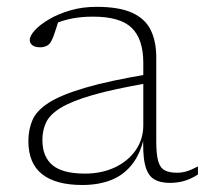

<svg xmlns="http://www.w3.org/2000/svg" viewBox="-20 -518 585 548"><path d="M404.5 -306.5 403 -281Q304.5 -264 244.8 -246.8Q185 -229.5 153.8 -210.5Q122.5 -191.5 111.8 -169Q101 -146.5 101 -118.5Q101 -70.5 130 -46.5Q159 -22.5 222.5 -22.5Q270 -22.5 307.8 -40.2Q345.5 -58 367.2 -89.2Q389 -120.5 389 -160.5V-338.5Q389 -406 356.2 -438.2Q323.5 -470.5 245.5 -470.5Q213 -470.5 185.5 -465.2Q158 -460 128 -447L148.5 -463.5Q144.5 -450.5 140.8 -438.5Q137 -426.5 133.5 -416.8Q130 -407 126 -400Q121 -390.5 112.5 -386.8Q104 -383 95.5 -383Q79.5 -383 72.2 -389Q65 -395 65 -404Q65 -416 79.8 -432Q94.5 -448 120.5 -463.2Q146.5 -478.5 181 -488.5Q215.5 -498.5 255.5 -498.5Q320 -498.5 357.2 -481.5Q394.5 -464.5 410.2 -432.2Q426 -400 426 -354V-114Q426 -77.5 431.5 -58.2Q437 -39 450 -32Q463 -25 485 -25Q499.5 -25 512.8 -29Q526 -33 545 -43V-20Q525 -7 505.5 -1.5Q486 4 464.5 4Q436 4 418.2 -7.5Q400.5 -19 393.5 -49.8Q386.5 -80.5 389.5 -137.5L394 -139.5Q384.5 -86.5 360.5 -53.5Q336.5 -20.5 299.8 -5.2Q263 10 215 10Q139 10 100 -21Q61 -52 61 -115Q61 -148 72.5 -175Q84 -202 118.8 -224.5Q153.5 -247 222 -267.2Q290.5 -287.5 404.5 -306.5Z"/></svg>

Font: Newsreader 9pt ExtraLight
Style: Regular
Weight: 250
Designer: Hugues Gentile
Foundry: Production Type
Version: Version 1.003